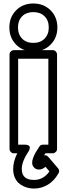

<svg xmlns="http://www.w3.org/2000/svg" viewBox="-20 -862 362 1111"><path d="M73.5 -603.5Q34.2 -643.1 34.2 -703.1Q34.2 -763.2 73.5 -802.5Q112.8 -841.8 172.9 -841.8Q232.9 -841.8 272.5 -802.5Q312 -763.2 312 -703.1Q312 -643.1 272.5 -603.5Q232.9 -564 172.9 -564Q112.8 -564 73.5 -603.5ZM35.2 0V-546.9Q35.2 -557.6 43 -564.7Q50.8 -571.8 60.1 -571.8H285.2Q295.9 -571.8 303 -564Q310.1 -556.2 310.1 -546.9V0Q310.1 10.7 302.2 17.8Q294.4 24.9 285.2 24.9H243.2Q234.4 38.1 232.9 41Q233.9 39.6 236.1 37.6Q238.3 35.6 245.6 36.9Q252.9 38.1 261.2 47.9L315.9 111.8Q327.1 125 318.8 140.1Q294.9 183.1 257.8 206.1Q220.7 229 176.8 229Q161.1 229 145.8 225.8Q130.4 222.7 113.8 214.6Q97.2 206.5 84.7 194.1Q72.3 181.6 64.2 161.6Q56.2 141.6 56.2 116.2Q56.2 71.8 80.1 24.9H60.1Q49.3 24.9 42.2 17.1Q35.2 9.3 35.2 0ZM108.2 -767.8Q84 -743.7 84 -703.1Q84 -662.6 108.2 -638.2Q132.3 -613.8 172.9 -613.8Q213.4 -613.8 237.8 -638.2Q262.2 -662.6 262.2 -703.1Q262.2 -743.7 237.8 -767.8Q213.4 -792 172.9 -792Q132.3 -792 108.2 -767.8ZM85 -24.9H124Q137.2 -24.9 144.3 -21Q151.4 -17.1 152.1 -11.2Q152.8 -5.4 151.4 0.5Q149.9 6.3 147.5 10.3L145 14.2Q106 72.3 106 116.2Q106 179.2 176.8 179.2Q231.4 179.2 266.1 129.9L243.2 103Q225.1 119.1 205.1 119.1Q189 119.1 177.5 107.7Q166 96.2 166 79.1Q166 65.4 172.9 48.3Q179.7 31.2 186.3 20.3Q192.9 9.3 208 -14.2Q215.3 -24.9 229 -24.9H259.8V-522H85Z"/></svg>

Font: Trueno Black Outline
Style: Regular
Weight: 900
Width: 6
Designer: Julieta Ulanovsky
Foundry: Julieta Ulanovsky
Version: Version 3.001b | FøM Fix